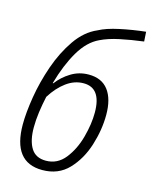

<svg xmlns="http://www.w3.org/2000/svg" viewBox="-116 -840 732 926"><g transform="rotate(15 250.0 -377.0)"><path d="M415 -327Q415 -406 382 -449.5Q349 -493 284 -493Q236 -493 196 -468.5Q156 -444 129 -408H126Q153 -504 193 -572Q233 -640 289 -666Q328 -685 382.5 -696.5Q437 -708 500 -716L497 -764Q432 -757 369 -743.5Q306 -730 269 -710Q208 -684 164 -620.5Q120 -557 92 -476.5Q64 -396 51 -316.5Q38 -237 38 -179Q38 10 185 10Q265 10 315.5 -43Q366 -96 390.5 -174Q415 -252 415 -327ZM93 -178Q93 -215 98.5 -255Q104 -295 113 -336Q144 -386 184.5 -416Q225 -446 271 -446Q359 -446 359 -323Q359 -266 341 -199.5Q323 -133 285.5 -85.5Q248 -38 190 -38Q139 -38 116 -75.5Q93 -113 93 -178Z"/></g></svg>

Font: Noto Sans UI SemiCondensed Light
Style: Italic
Weight: 300
Width: 4
Designer: Monotype Design Team
Foundry: Monotype Imaging Inc.
Version: 1.001